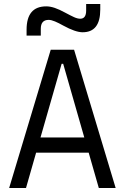

<svg xmlns="http://www.w3.org/2000/svg" viewBox="-20 -943 626 963"><path d="M25.9 0 234.4 -693.4H351.6L560.1 0H475.6L424.8 -177.2H161.1L110.4 0ZM183.1 -253.4H402.8L296.9 -623H289.1ZM113.3 -764.6V-793.9Q113.3 -911.1 211.9 -911.1Q231.9 -911.1 254.9 -903.3Q277.8 -895.5 306.2 -879.9Q334.5 -864.7 351.6 -856.9Q368.7 -849.1 382.3 -849.1Q412.1 -849.1 412.1 -890.1V-922.9H482.9V-895Q482.9 -781.2 394.5 -781.2Q358.4 -781.2 296.9 -814.9Q274.4 -827.6 255.9 -835.4Q237.3 -843.3 224.1 -843.3Q184.6 -843.3 184.6 -798.8V-764.6Z"/></svg>

Font: Cascadia Code PL SemiLight
Style: Regular
Weight: 350
Monospace: yes
Designer: Aaron Bell
Foundry: Saja Typeworks
Version: Version 2404.023; ttfautohint (v1.8.4)